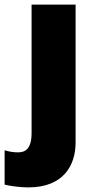

<svg xmlns="http://www.w3.org/2000/svg" viewBox="-71 -573 415 833"><path d="M52 240C204 240 257 145 257 45V-553H66V5C66 72 39 88 8 88C-14 88 -30 85 -51 79V228C-25 235 21 240 52 240Z"/></svg>

Font: Noto Sans Arabic UI Bk
Style: Regular
Weight: 900
Designer: Monotype Design Team, Nadine Chahine and Nizar Qandah
Foundry: Monotype Imaging Inc.
Version: Version 2.010